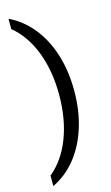

<svg xmlns="http://www.w3.org/2000/svg" viewBox="-133 -849 559 971"><g transform="rotate(-15 146.5 -364.0)"><path d="M19 74V19Q90 -39 128.5 -138.5Q167 -238 167 -365Q167 -491 128.5 -590.5Q90 -690 19 -748V-802Q90 -768 141 -704.5Q192 -641 219 -554.5Q246 -468 246 -365Q246 -262 219 -175Q192 -88 141 -24Q90 40 19 74Z"/></g></svg>

Font: Fauna One
Style: Regular
Weight: 400
Designer: Eduardo Rodriguez Tunni
Foundry: Eduardo Rodriguez Tunni
Version: Version 2.001; ttfautohint (v1.8.4.7-5d5b);gftools[0.9.23]